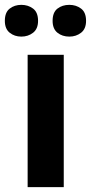

<svg xmlns="http://www.w3.org/2000/svg" viewBox="-36 -772 375 792"><path d="M227 0H78V-546H227ZM-16 -686Q-16 -721 4 -736.5Q24 -752 52 -752Q80 -752 100.5 -736.5Q121 -721 121 -686Q121 -653 100.5 -637Q80 -621 52 -621Q24 -621 4 -637Q-16 -653 -16 -686ZM181 -686Q181 -721 201 -736.5Q221 -752 250 -752Q278 -752 298.5 -736.5Q319 -721 319 -686Q319 -653 298.5 -637Q278 -621 250 -621Q221 -621 201 -637Q181 -653 181 -686Z"/></svg>

Font: Noto Sans Ethiopic
Style: Bold
Weight: 700
Designer: Monotype Design Team
Foundry: Monotype Imaging Inc.
Version: Version 2.102; ttfautohint (v1.8.4.7-5d5b)